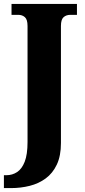

<svg xmlns="http://www.w3.org/2000/svg" viewBox="-35 -734 433 983"><path d="M-15 229V163H-2Q28 163 52.5 147Q77 131 91.5 94Q106 57 106 -7V-601Q106 -634 92.5 -646Q79 -658 59 -658H24V-714H359V-658H325Q304 -658 290.5 -646Q277 -634 277 -601V-2Q277 64 256 108.5Q235 153 199 179.5Q163 206 117 217.5Q71 229 21 229Z"/></svg>

Font: Noto Serif SemiCondensed ExtraBold
Style: Regular
Weight: 800
Width: 4
Designer: Monotype Design Team
Foundry: Monotype Imaging Inc.
Version: Version 2.015